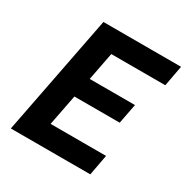

<svg xmlns="http://www.w3.org/2000/svg" viewBox="-164 -859 969 998"><g transform="rotate(30 320.0 -360.0)"><path d="M34 0 174 -720H317L177 0ZM132 0 156 -124H534L511 0ZM195 -309 218 -428H532L509 -309ZM248 -596 272 -720H640L617 -596Z"/></g></svg>

Font: Kufam SemiBold
Style: Italic
Weight: 600
Italic angle: -11°
Designer: Artur Schmal
Foundry: Original Type
Version: Version 1.301; ttfautohint (v1.8.3)